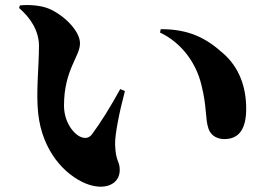

<svg xmlns="http://www.w3.org/2000/svg" viewBox="-20 -725 1040 744"><path d="M131 -547C131 -466 119 -368 128 -285C144 -140 230 -48 312 -14C386 16 444 -11 444 -66C444 -103 428 -97 426 -166C425 -203 442 -289 464 -372L446 -380C408 -311 371 -251 336 -204C324 -189 309 -188 294 -194C267 -204 228 -250 228 -316C228 -454 290 -506 290 -557C290 -606 226 -668 168 -692C133 -706 85 -707 57 -704L54 -694C98 -656 131 -606 131 -547ZM600 -599C686 -558 740 -479 760 -398C783 -307 774 -268 788 -226C798 -197 825 -186 849 -186C909 -186 934 -229 934 -304C934 -386 908 -463 845 -518C779 -577 714 -612 603 -612Z"/></svg>

Font: Noto Serif CJK SC Black
Style: Regular
Weight: 900
Designer: Ryoko NISHIZUKA 西塚涼子 (kana & ideographs); Frank Grießhammer (Latin, Greek & Cyrillic); Wenlong ZHANG 张文龙 (bopomofo); San
Foundry: Adobe
Version: Version 2.001;hotconv 1.1.0;makeotfexe 2.6.0